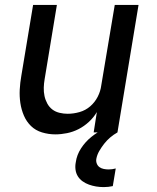

<svg xmlns="http://www.w3.org/2000/svg" viewBox="-20 -540 640 783"><path d="M206 8Q178 8 151.5 0Q125 -8 106.5 -26Q88 -44 77.5 -68.5Q67 -93 63 -120Q59 -147 60.5 -175Q62 -203 67 -231L115 -520H212L162 -217Q159 -200 158.5 -182.5Q158 -165 161.5 -148.5Q165 -132 173 -117.5Q181 -103 193.5 -93.5Q206 -84 222.5 -80Q239 -76 256 -76Q280 -76 304.5 -83Q329 -90 348 -106.5Q367 -123 378.5 -145.5Q390 -168 393 -192L448 -520H545L459 0H362L375 -83Q362 -61 342.5 -43Q323 -25 300.5 -13.5Q278 -2 253.5 3Q229 8 206 8ZM403 223Q387 223 372 220.5Q357 218 343 213Q329 208 317 199.5Q305 191 297.5 179Q290 167 288 152Q286 137 289 122Q293 92 310.5 65Q328 38 353 18Q378 -2 406.5 -15.5Q435 -29 465 -36L459 0Q443 9 429.5 20.5Q416 32 405 46Q394 60 385 75.5Q376 91 373 107Q371 117 374.5 126.5Q378 136 385.5 141.5Q393 147 403 149Q413 151 423 151Q430 151 437.5 150Q445 149 452 147L440 219Q431 221 421.5 222Q412 223 403 223Z"/></svg>

Font: Iosevka Custom Medium Oblique
Style: Regular
Weight: 500
Italic angle: -9°
Designer: Belleve Invis
Foundry: Belleve Invis
Version: Version 27.0.1